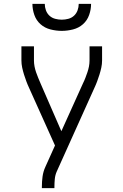

<svg xmlns="http://www.w3.org/2000/svg" viewBox="-20 -975 640 995"><path d="M197 0V-7Q197 -34 200.5 -60Q204 -86 215 -110L265 -221L131 -519Q123 -536 116.5 -553.5Q110 -571 104.5 -588.5Q99 -606 95 -624.5Q91 -643 91 -662V-735H156V-661Q156 -646 159 -630.5Q162 -615 167 -600.5Q172 -586 178 -571.5Q184 -557 190 -543L298 -295L410 -543Q417 -557 422.5 -571.5Q428 -586 433 -600.5Q438 -615 441 -630.5Q444 -646 444 -662V-735H509V-662Q509 -643 505 -624.5Q501 -606 495.5 -588.5Q490 -571 483.5 -553.5Q477 -536 469 -519L274 -86Q266 -68 264 -47.5Q262 -27 262 -7V0ZM300 -815Q271 -815 241.5 -822.5Q212 -830 190 -849.5Q168 -869 158 -897.5Q148 -926 148 -955H212Q212 -938 218 -921.5Q224 -905 236.5 -893.5Q249 -882 266 -877.5Q283 -873 300 -873Q317 -873 334 -877.5Q351 -882 363.5 -893.5Q376 -905 382 -921.5Q388 -938 388 -955H452Q452 -926 442 -897.5Q432 -869 410 -849.5Q388 -830 358.5 -822.5Q329 -815 300 -815Z"/></svg>

Font: Iosevka Curly Light Extended
Style: Regular
Weight: 300
Width: 7
Monospace: yes
Designer: Belleve Invis
Foundry: Belleve Invis
Version: Version 11.1.0; ttfautohint (v1.8.3)